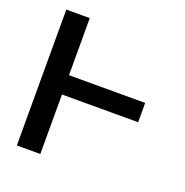

<svg xmlns="http://www.w3.org/2000/svg" viewBox="-124 -795 872 907"><g transform="rotate(20 312.5 -341.5)"><path d="M558 -299H175V0H57V-683H175V-396H558Z"/></g></svg>

Font: New Athena Unicode
Style: Bold
Weight: 700
Designer: J. Rusten 1997; rev. by R. Hancock 2001, 2002, rev. by D. Mastronarde 2002-2021
Foundry: Society for Classical Studies (formerly American Philological Association)
Version: Version 5.008